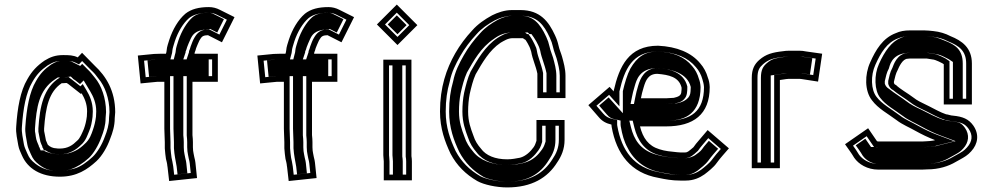

<svg xmlns="http://www.w3.org/2000/svg" viewBox="-20 -750 4345 840"><path d="M190 -116C190 -116.7 189.7 -117 189 -117C186.3 -123.7 183.7 -130 181 -136C177.7 -149.4 176.4 -163.5 173 -177V-188C179.5 -278.9 193.2 -348.1 250 -386H256C261.3 -386 266.3 -386.3 271 -387C271.7 -386.3 272.3 -386 273 -386C274.3 -385.3 276 -384.3 278 -383L334 -339L337 -342C349.6 -320.9 361 -295.7 361 -263C360.3 -255 360 -247.7 360 -241C357.4 -219.9 353.3 -203.4 347 -186C339.9 -169.9 330.1 -143.8 317 -134C298.7 -115.7 277.6 -100 241 -100C234.3 -100 229.7 -100.3 227 -101C212.1 -101 198.1 -107.9 190 -116ZM320 -499C300.8 -508.6 281.3 -509 256 -509C221.9 -509 200 -500.2 175 -485C142.3 -462.6 119.6 -438.9 100 -404C68.6 -351.6 56.2 -276.4 51 -198C48.1 -166.1 56.3 -139.8 60 -114C63 -97 69.9 -84.3 76 -70C101.4 -11.9 158.2 23 242 23C316.1 23 362.2 -8.5 402 -45C427.3 -68.6 449.5 -107.5 462 -143C472.3 -168.7 482 -199.1 482 -233L484 -259C484 -353.2 443.5 -417 394 -463L339 -519ZM241 -75C285.1 -75 314.3 -96.2 333.5 -115.2C356.4 -134.4 363.3 -161.2 369.8 -175.8C378.3 -194.8 382.1 -216.2 385 -239.4V-241C385 -247 385.4 -254.4 386 -262V-263C386 -301.8 372.2 -332 358.4 -354.9L342 -382.3L332 -372.4L292.7 -403.3C287.7 -406.6 283.9 -409.5 279.8 -413.5L267.5 -411.7C264.1 -411.3 260.3 -411 256 -411H242.4C169.8 -367.2 154.1 -282.9 148 -188.9V-173.9C151.1 -161.3 152.4 -147.4 156.7 -129.9C158.5 -122.9 162.1 -116.8 165 -109.7V-105.6L167.7 -103L172.1 -92H179.6C196.2 -79.9 216.5 -75 241 -75ZM325.4 -468.4 339.3 -483 376.6 -445.1C393.3 -429.6 398.4 -423.3 411.3 -405.5C438.4 -373.5 458.8 -319.9 459 -259.9L457 -234V-233C457 -203.6 448.8 -177.4 438.6 -151.8C426.8 -118.4 406 -82.9 385 -63.4C361.8 -42 332 -19.3 303.9 -12.3C285.2 -7.6 266.3 -2 242 -2C191.1 -2 164.1 -12.1 136.2 -32.8C114.6 -50.1 108.9 -57.2 98.9 -79.9C92.3 -95.4 86.9 -106.4 84.7 -117.9C80.3 -147.9 73.5 -168.9 75.9 -196C81.1 -273.9 93.5 -344.6 121.6 -391.4C139.8 -423.7 159.2 -443.8 188.6 -464C211.6 -477.9 226.8 -484 256 -484C281.5 -484 295.8 -483.1 308.8 -476.6ZM400 -241V-240C397.2 -217.6 392.8 -199.3 386 -180.5C380.2 -164.4 373.3 -139.5 349.6 -119.5C330.7 -100.9 298.5 -75 241 -75C212.6 -75 185.4 -82.2 169.7 -92H157.8L151.7 -107.1L150 -108.8V-111.4C147.5 -117.7 144.9 -123.7 142.5 -129.3C136 -143.7 136.2 -162.4 133 -175.1V-188.6C139.5 -280.1 149.8 -355.8 220.8 -403.1L232.7 -411H256C258.7 -411 260.7 -411.2 262.1 -411.4L289.8 -415.3L301.5 -403.6C303.8 -402.3 306.1 -400.8 308.3 -399.4L330.1 -382.2L346 -398.2L374.5 -350.8C388 -328.2 401 -299.4 401 -263V-262.3C400.4 -254.6 400 -247.3 400 -241ZM339.6 -470.6 330.9 -461.5 295 -479.5C287.3 -483.3 281.8 -484 256 -484C235.1 -484 226.2 -481.1 203.7 -467.6C175.2 -447.9 156.1 -428.3 137.6 -395.5C108.8 -347.5 96.2 -274.8 91 -196.8C88.3 -167.8 95.7 -144.9 99.8 -116.5C102.3 -102.9 108.1 -91.7 114.6 -76.5C125 -52.9 131.4 -45.1 152 -28.8C178.5 -9.1 198.2 -2 242 -2C260.3 -2 276.2 -5.1 291.2 -10.1C314.2 -17.8 342.7 -35 368.9 -59C389.3 -78 411.1 -114.8 423.1 -148.7C433.3 -174.3 442 -201.9 442 -233V-233.6L444 -259.6C443.9 -321.5 422.7 -377.3 395.6 -409.3C380.8 -426.8 378.3 -432.8 360.3 -449.5Z M701 -128V-101C702.1 -83.6 704.1 -68.3 706 -55C707.5 -49.9 712 -31.8 712 -25L713 -19L720 42L842 29L835 -38C834.3 -44.7 832.7 -53 830 -63L827 -78C825.3 -86.6 824 -94.3 824 -106V-128C824 -137.3 823.3 -147.7 822 -159V-392H933V-515H831C831.7 -517 832 -518.7 832 -520V-521C834.7 -527 836.7 -533 838 -539L844 -554L852 -572C859.1 -583.4 862.4 -592.4 878 -595C882 -595 886 -595.3 890 -596L951 -565L1006 -675L942 -707C926.7 -715 910.7 -719 894 -719C850.3 -719 816.4 -710.3 791 -690C759.6 -663.1 735.6 -620.7 721 -577C716.8 -562.4 710 -545.8 709 -529C709 -524.1 707.1 -519.6 706 -515H686C674 -515 663.3 -514.7 654 -514L583 -507L595 -385C619 -387.3 642.9 -389.8 667 -392H699V-187C699 -165.5 701 -146.9 701 -128ZM617.4 -412.3 610.3 -484.6 656.1 -489.1C665.6 -489.7 674.5 -490 686 -490H725.5L730.3 -508.9C730.8 -511.2 733.5 -517.6 734.1 -529.1C734.7 -537.9 740.6 -555 744.9 -569.6C758.7 -610.7 781.3 -648.5 806.9 -670.7C826.7 -686.3 853.6 -694 894 -694C906.7 -694 918.2 -691.2 930.6 -684.7L972.5 -663.8L939.9 -598.7L894 -622C889 -621.2 883.6 -620 878 -620H875.9C847.5 -615.3 836.2 -593.9 830.8 -585.2C823.7 -573.9 819 -559.3 814 -546.4C812.5 -539.6 809.8 -532.6 807 -526.3V-522.1L796.3 -490H908V-417H797V-157.5C798.2 -146.9 799 -136.4 799 -128V-106C799 -92.4 800.7 -82.1 802.5 -73.1L805.6 -57.3C808 -48.3 809.7 -40.2 810.1 -35.5L814.5 6.8L742 14.5L737.8 -22.5C735.5 -35.8 732.6 -52.5 730.5 -60.1C728.8 -72.5 726.9 -87.8 726 -101.8V-128C726 -148.7 724 -167.1 724 -187V-417H665.9C649.9 -415.5 631.6 -413.7 617.4 -412.3ZM782 -158.1V-417H893V-490H781.8L791.8 -520.1C792 -520.6 792 -521 792 -521V-524.4C794.7 -530.6 797.2 -537.1 798.7 -543.8L805.3 -560.4L814 -579.9C818.5 -587.1 825.4 -612.1 867.7 -619.2L872.8 -620H878C878.4 -620 878.9 -620 879.7 -620.2L899.4 -623.4L930.4 -607.7L959.7 -666.1L916.7 -687.6C906.2 -693.1 900.1 -694 894 -694C859.4 -694 840.1 -688.5 822.9 -674.9C797.5 -652.8 774.3 -614 760.3 -572.2C755.9 -557.1 749.9 -541.6 749 -528.6C748.7 -520.6 746.2 -513.9 745.5 -511.1L740.2 -490H686C675.5 -490 667.9 -489.8 659.4 -489.2L625.2 -485.8L632.2 -414C641.7 -414.9 653.7 -416 664.1 -417H739V-187C739 -166.5 741 -148 741 -128V-101.5C743.1 -69.4 747.9 -51 752.9 -21.2L756.7 12.7L799.7 8.1L795.1 -36.4C794.5 -42.2 793.2 -48.8 790.4 -59.4L787.3 -74.9C785.5 -83.7 784 -93.1 784 -106V-128C784 -136.8 783.3 -147.2 782 -158.1Z M1224 -128V-101C1225.1 -83.6 1227.1 -68.3 1229 -55C1230.5 -49.9 1235 -31.8 1235 -25L1236 -19L1243 42L1365 29L1358 -38C1357.3 -44.7 1355.7 -53 1353 -63L1350 -78C1348.3 -86.6 1347 -94.3 1347 -106V-128C1347 -137.3 1346.3 -147.7 1345 -159V-392H1456V-515H1354C1354.7 -517 1355 -518.7 1355 -520V-521C1357.7 -527 1359.7 -533 1361 -539L1367 -554L1375 -572C1382.1 -583.4 1385.4 -592.4 1401 -595C1405 -595 1409 -595.3 1413 -596L1474 -565L1529 -675L1465 -707C1449.7 -715 1433.7 -719 1417 -719C1373.3 -719 1339.4 -710.3 1314 -690C1282.6 -663.1 1258.6 -620.7 1244 -577C1239.8 -562.4 1233 -545.8 1232 -529C1232 -524.1 1230.1 -519.6 1229 -515H1209C1197 -515 1186.3 -514.7 1177 -514L1106 -507L1118 -385C1142 -387.3 1165.9 -389.8 1190 -392H1222V-187C1222 -165.5 1224 -146.9 1224 -128ZM1140.4 -412.3 1133.3 -484.6 1179.1 -489.1C1188.6 -489.7 1197.5 -490 1209 -490H1248.5L1253.3 -508.9C1253.8 -511.2 1256.5 -517.6 1257.1 -529.1C1257.7 -537.9 1263.6 -555 1267.9 -569.6C1281.7 -610.7 1304.3 -648.5 1329.9 -670.7C1349.7 -686.3 1376.6 -694 1417 -694C1429.7 -694 1441.2 -691.2 1453.6 -684.7L1495.5 -663.8L1462.9 -598.7L1417 -622C1412 -621.2 1406.6 -620 1401 -620H1398.9C1370.5 -615.3 1359.2 -593.9 1353.8 -585.2C1346.7 -573.9 1342 -559.3 1337 -546.4C1335.5 -539.6 1332.8 -532.6 1330 -526.3V-522.1L1319.3 -490H1431V-417H1320V-157.5C1321.2 -146.9 1322 -136.4 1322 -128V-106C1322 -92.4 1323.7 -82.1 1325.5 -73.1L1328.6 -57.3C1331 -48.3 1332.7 -40.2 1333.1 -35.5L1337.5 6.8L1265 14.5L1260.8 -22.5C1258.5 -35.8 1255.6 -52.5 1253.5 -60.1C1251.8 -72.5 1249.9 -87.8 1249 -101.8V-128C1249 -148.7 1247 -167.1 1247 -187V-417H1188.9C1172.9 -415.5 1154.6 -413.7 1140.4 -412.3ZM1305 -158.1V-417H1416V-490H1304.8L1314.8 -520.1C1315 -520.6 1315 -521 1315 -521V-524.4C1317.7 -530.6 1320.2 -537.1 1321.7 -543.8L1328.3 -560.4L1337 -579.9C1341.5 -587.1 1348.4 -612.1 1390.7 -619.2L1395.8 -620H1401C1401.4 -620 1401.9 -620 1402.7 -620.2L1422.4 -623.4L1453.4 -607.7L1482.7 -666.1L1439.7 -687.6C1429.2 -693.1 1423.1 -694 1417 -694C1382.4 -694 1363.1 -688.5 1345.9 -674.9C1320.5 -652.8 1297.3 -614 1283.3 -572.2C1278.9 -557.1 1272.9 -541.6 1272 -528.6C1271.7 -520.6 1269.2 -513.9 1268.5 -511.1L1263.2 -490H1209C1198.5 -490 1190.9 -489.8 1182.4 -489.2L1148.2 -485.8L1155.2 -414C1164.7 -414.9 1176.7 -416 1187.1 -417H1262V-187C1262 -166.5 1264 -148 1264 -128V-101.5C1266.1 -69.4 1270.9 -51 1275.9 -21.2L1279.7 12.7L1322.7 8.1L1318.1 -36.4C1317.5 -42.2 1316.2 -48.8 1313.4 -59.4L1310.3 -74.9C1308.5 -83.7 1307 -93.1 1307 -106V-128C1307 -136.8 1306.3 -147.2 1305 -158.1Z M1659 -44V39H1782V-44C1782 -52 1781.3 -59.7 1780 -67V-489H1657V-71C1657 -62.1 1659 -51.6 1659 -44ZM1629 -643 1719 -553 1806 -640 1716 -730ZM1757 -44V14H1684V-44C1684 -55.4 1682 -65.4 1682 -71V-464H1755V-64.7C1756.2 -58.3 1757 -51.5 1757 -44ZM1664.4 -643 1716 -694.6 1770.6 -640 1719 -588.4ZM1740 -65.6V-464H1697V-71C1697 -64.2 1699 -54 1699 -44V14H1742V-44C1742 -51.7 1741.2 -58.9 1740 -65.6ZM1676.2 -643 1719 -600.2 1758.8 -640 1716 -682.8Z M2454 -321V-419C2454 -448.5 2445.7 -477.5 2439 -502C2435.1 -516.4 2427 -534 2424 -549C2419.7 -567.6 2415.8 -579.1 2408 -596C2380.5 -655.5 2343.1 -706 2257 -706H2220C2187.3 -706 2156.6 -694.8 2133 -683C2100.8 -665.4 2070.4 -644.8 2046 -617C2018.4 -587.5 1992.1 -552.8 1971.5 -516.5C1932.9 -448.6 1905 -368.4 1905 -262C1905 -187.4 1926.7 -129.7 1951 -78C1979 -25.1 2017.4 12.5 2068 42C2096.7 58.2 2152 70 2199 70C2306.2 70 2376.1 27.8 2418 -40C2436 -66.3 2450 -97.5 2450 -138V-225H2327V-134C2323.4 -124.9 2321.8 -116.1 2315 -106.5C2301.4 -87.2 2280 -66.3 2255 -60C2238.9 -56.8 2219.5 -53 2199 -53C2146.8 -53 2106.1 -69.1 2084 -100C2070 -116 2058.1 -133.9 2051 -157C2039.1 -188.8 2028 -218.4 2028 -262C2028 -288.9 2030.4 -315.8 2035 -339C2041.8 -368.6 2049.3 -399.7 2061 -425C2090.3 -476.3 2121.6 -530.7 2170 -563C2184.3 -571 2201.7 -583 2223 -583H2267C2267.7 -582.3 2268.3 -582 2269 -582C2271.7 -580.7 2274.7 -578.7 2278 -576H2279C2285.9 -566.3 2290.6 -556.7 2296 -546C2300.8 -536.5 2300.4 -532.9 2304 -524C2309.6 -490.1 2324 -463.1 2331 -428V-321ZM2277.4 -608H2223C2191.8 -608 2169.6 -591.4 2157 -584.4C2101.2 -547.2 2068.4 -488.3 2038.8 -436.5C2025.4 -407.4 2017.7 -375.2 2010.6 -344.3C2005.3 -318.1 2003 -290.6 2003 -262C2003 -214.3 2016 -179.2 2027.3 -148.9C2036 -121.6 2049.6 -101.7 2064.4 -84.4C2094.2 -44.3 2142.9 -28 2199 -28C2222.5 -28 2243.7 -32.2 2259.9 -35.5C2294.5 -42.4 2320.4 -70.9 2335.4 -92.1C2347.4 -109 2348.1 -119.3 2352 -129.2V-200H2425V-138C2425 -103.2 2413.3 -77.5 2397 -53.6C2359.6 6.9 2299.5 45 2199 45C2156 45 2102.5 32.7 2080.4 20.3C2033.6 -7 1998.7 -41.6 1973.4 -89.2C1949.6 -139.9 1930 -192.7 1930 -262C1930 -312.4 1936.1 -353.8 1947.3 -392C1955.8 -434.8 1973.2 -468.8 1993.2 -504.2C2012.8 -538.7 2037.6 -571.4 2064.6 -600.2C2086.6 -625.4 2114.3 -644.3 2144.6 -660.8C2166.7 -671.8 2193.1 -681 2220 -681H2257C2330.2 -681 2359.1 -642.2 2385.3 -585.5C2392.5 -569.9 2395.7 -560.3 2399.5 -543.9C2404 -522.7 2411.7 -507.2 2414.9 -495.4C2421.6 -470.7 2429 -443.9 2429 -419V-346L2356 -346V-430.5C2348 -470.4 2333.5 -498.8 2328.7 -528.1C2327 -538.1 2326.2 -541.5 2318.4 -557.2C2313.1 -567.8 2307.7 -578.8 2299.3 -590.5L2291.9 -601H2286.1C2282.1 -603.5 2280.4 -605 2277.4 -608ZM2414 -346V-419C2414 -445.6 2406.3 -473.1 2399.6 -497.8C2396.1 -510.5 2388.3 -526.8 2384.3 -545.7C2380.3 -563.2 2377 -573 2369.6 -589.1C2341.4 -650.2 2310.6 -681 2257 -681H2220C2202.1 -681 2180.2 -674.4 2158.6 -663.8C2128.7 -647.4 2102.9 -629.9 2080.8 -604.7C2053.9 -575.9 2029 -543.1 2009.2 -508.1C1989.2 -472.9 1971.3 -438.2 1962.5 -394.2C1951.1 -355.3 1945 -312.9 1945 -262C1945 -190.7 1965.3 -136.3 1989.2 -85.5C2015.2 -36.6 2049.5 -3.1 2095 23.6C2113.2 33.6 2161.5 45 2199 45C2285.5 45 2341.8 13.9 2380.9 -49.4C2398 -74.3 2410 -100.9 2410 -138V-200H2367V-130.9C2363.3 -121.6 2362.3 -111.6 2351.6 -96.4C2336.9 -75.6 2314.1 -47.8 2269.9 -36.8C2252.5 -32.4 2228.5 -28 2199 -28C2132.9 -28 2077.3 -49.4 2048.1 -88.9C2033.6 -105.7 2019.9 -126.1 2011.9 -151.8C2000.4 -182.4 1988 -216 1988 -262C1988 -290 1990.3 -317.2 1995.4 -342.3C2002.4 -372.9 2010 -404.6 2022.9 -432.7C2052.3 -484.1 2083.3 -541.8 2140.8 -580.1C2151.4 -587.2 2176.7 -608 2223 -608H2289.2L2296.2 -601H2304.9L2315.5 -586.2C2323.7 -574.7 2328.9 -564.1 2334.2 -553.5C2340.8 -540.3 2340.5 -535.9 2343.5 -528.3C2348.9 -496.3 2363.2 -468.7 2371 -429.6V-346Z M2928 -322C2918.6 -322 2904.1 -320 2894 -320H2784C2787.3 -336.4 2790 -349.2 2796 -368C2805.2 -399.3 2816.7 -427 2856 -427C2907.3 -422.7 2948.8 -412.8 2961 -370C2961 -368.7 2961.3 -367.3 2962 -366C2962 -359.3 2961.7 -354 2961 -350C2961 -330 2944.4 -326.1 2928 -322ZM2665 -353V-350L2647 -370L2554 -290L2600 -237C2614.1 -220.2 2631.5 -210.2 2655 -205C2655 -201.7 2655.3 -198.3 2656 -195C2677.1 -75.5 2740.5 6.9 2860 28C2890.7 34.6 2920.3 40 2956 40H2980C3014.7 40 3040.9 27.8 3062 13C3077.7 1.2 3103.1 -19.1 3114 -35C3130.8 -58.5 3150.4 -79.2 3169 -101L3076 -181L3036 -134C3028.2 -124.9 3021.4 -117.1 3014 -106C3009.4 -101.4 2994.3 -89.7 2992 -88C2987.3 -84.9 2983.8 -83 2976 -83H2957C2952.3 -83 2947.7 -83.3 2943 -84C2915.2 -86.8 2889.5 -88.8 2865 -97C2816.6 -111.5 2792.6 -146.7 2780 -197H2894C3013.7 -197 3085 -248.8 3085 -369C3084.3 -385 3081.7 -398.7 3077 -410C3070.7 -433.2 3058.7 -455.4 3044 -472C3004.8 -520.2 2941.3 -546.1 2859 -550C2730.4 -550 2689.1 -459.1 2665 -353ZM2857 -452H2856C2799.4 -452 2781.1 -405.9 2772.1 -375.3C2766 -356.1 2762.8 -341.2 2759.5 -324.9L2753.5 -295H2894C2906.8 -295 2921.5 -297 2928 -297H2931.1C2943.1 -300 2963.3 -301.5 2977.5 -321.7C2983 -329.4 2985.4 -338.5 2986 -348.2C2986.8 -353.7 2987 -359.4 2987 -366V-371.9C2971.2 -434.8 2910 -448.7 2857 -452ZM2858.4 -525C2937 -521.1 2991.1 -497.4 3024.9 -455.8C3037.6 -441.5 3047.5 -423.1 3052.9 -403.4C3055.5 -393.8 3059.3 -383.3 3060 -368.5C3059.6 -263.1 3004.7 -222 2894 -222H2748L2755.7 -190.9C2769.5 -135.8 2799.4 -91 2857.5 -73.2C2887 -63.5 2913.3 -61.8 2940 -59.2C2947.1 -58.2 2951.1 -58 2957 -58H2976C2988.3 -58 3000 -63.3 3005.9 -67.2C3010.4 -70.3 3025.3 -81.9 3033.4 -90.1C3040.5 -100.6 3046.4 -107.7 3055 -117.8L3078.7 -145.7L3133.6 -98.4C3118.9 -81.6 3106.8 -67.9 3093.5 -49.4C3086.2 -38.7 3061.6 -18 3047.3 -7.3C3028.5 5.8 3008.4 15 2980 15H2956C2922.6 15 2896.1 10.2 2864.8 3.5C2753.9 -16.1 2700 -89.8 2680.6 -199.6C2680.1 -202 2680 -203.2 2680 -205V-225.1L2660.4 -229.4C2641.1 -233.7 2629.7 -240.5 2619 -253.2L2589.3 -287.4L2644.8 -335.1L2690 -284.9V-350C2712 -445.8 2745.6 -524.5 2858.4 -525ZM3002 -369.8V-366C3002 -359.5 3001.7 -353.6 3001 -348.8C3000.4 -336.1 2995.2 -324.3 2982.9 -315.1C2964.7 -301.5 2949.5 -300.4 2935.7 -297H2928C2926 -297 2911.1 -295 2894 -295H2738.7L2744.3 -323.1C2747.6 -339.4 2750.6 -353.6 2756.7 -372.7C2764.1 -397.9 2776.7 -452 2856 -452H2858.7C2919.1 -447.5 2987.2 -429.8 3002 -369.8ZM3045 -368.7C3044.3 -383.3 3041.6 -395.6 3037.8 -404.8C3032 -426.1 3021.6 -445.6 3008.6 -460.3C2974.9 -501.8 2926.4 -521.4 2857.5 -525C2801.6 -524.4 2767.4 -501.3 2737.8 -449.8C2724.2 -424.4 2713 -386.2 2705 -351.2V-254.6L2642.7 -323.8L2601.2 -288.1L2635.3 -248.8C2646.2 -235.8 2655.2 -231.5 2668.4 -228.6L2695 -222.6V-205C2695 -202.6 2695.2 -200.7 2695.7 -197.9C2702.5 -159.4 2710.3 -130.7 2726 -102.9C2755.5 -43.9 2808.5 -7.1 2870.9 3.9C2901.5 9.3 2926 15 2956 15H2980C2998.1 15 3013.8 9.1 3031.7 -3.3C3045.4 -13.7 3069.8 -34.1 3077.4 -45C3091.7 -65.2 3106.7 -81.8 3121.8 -99.1L3081.3 -133.9L3071.3 -122.2C3063.3 -112.9 3057.5 -106.3 3050.9 -96.4C3045 -87.5 3026.5 -74.8 3022.7 -72C3016.2 -67.1 2998.3 -58 2976 -58H2957C2949.7 -58 2942.9 -58.5 2935.5 -59.4C2909.5 -62 2879.6 -64 2846.9 -74.7C2780 -95.2 2753.5 -141.2 2740.5 -193.1L2733.3 -222H2894C2945.4 -222 2979.2 -232.2 3003.8 -254.2C3028.2 -275.9 3044.9 -312.1 3045 -368.7Z M3392 -14V-400L3406 -402C3414.2 -403 3422.2 -405 3430 -405H3479C3481 -405 3484 -404.7 3488 -404L3559 -393L3577 -515L3506 -525C3496.7 -527 3487.7 -528 3479 -528H3430C3422 -528 3414 -527.3 3406 -526C3359.5 -520.8 3331.2 -513.2 3302 -488C3281.4 -469.6 3269 -448.5 3269 -409V-14ZM3367 -39H3294V-409C3294 -442.5 3302.3 -454.8 3318.5 -469.2C3342.5 -489.9 3363.6 -496.1 3408.8 -501.2C3415.8 -501.9 3422.9 -503 3430 -503H3479C3486 -503 3493.8 -502.1 3501.6 -500.4L3548.6 -493.8L3537.9 -421.6L3492 -428.7C3487.6 -429.4 3483.6 -430 3479 -430H3430C3417.9 -430 3409.4 -427.6 3402.7 -426.8L3367 -421.7ZM3352 -39V-419.9L3397.6 -426.4C3402 -427 3411.3 -430 3430 -430H3479C3487.5 -430 3493 -429 3498 -428.2L3523.4 -424.3L3533.9 -495.4L3495.1 -500.9C3489.6 -502.1 3483 -503 3479 -503H3430C3425.6 -503 3421.1 -502.6 3416.3 -501.8C3372.7 -494.6 3359.7 -494.9 3334.6 -473.5C3319 -459.5 3309 -445.3 3309 -409V-39Z M4119 -250C4093.9 -258.4 4066.7 -274.1 4045 -285C4027.6 -294.5 4005.1 -303.3 3989 -314L3975 -324C3952.7 -341.3 3918.3 -359.7 3899 -379H3897C3894 -380.5 3892.2 -383.4 3891 -387V-393C3895.7 -411.7 3898.8 -428.6 3907 -443C3913.6 -458.4 3929.1 -493 3951 -493C3955 -493.7 3958.3 -494 3961 -494H4034C4041.2 -492.8 4052.2 -491.4 4059 -490C4066.5 -490 4079 -484.5 4087 -481L4103 -473L4109 -469V-293H4232V-472C4232 -541.4 4188.3 -571.9 4138 -592C4117 -603.2 4091 -611.3 4064 -614L4044 -616C4037.3 -616.7 4030.7 -617 4024 -617H3961C3937.1 -617 3917.1 -613.5 3899 -605C3841.8 -583.6 3811.1 -531.3 3787 -477C3762.8 -424.6 3762.2 -352 3795 -311C3822.6 -274.1 3864.6 -252.8 3903 -224C3927.4 -205 3958.1 -193 3986 -177C4010.7 -163.3 4040.8 -148.3 4071 -137C4068.3 -136.3 4066 -135.7 4064 -135L4048 -133C4042.7 -132.3 4037.7 -132 4033 -132C4027 -131.3 4021 -131 4015 -131H3822C3820.7 -131 3819.3 -131.3 3818 -132H3817L3778 -189L3677 -119C3690.2 -99.2 3705 -81 3717 -60C3736.5 -31.5 3775 -8 3822 -8H4015C4022.3 -8 4030 -8.3 4038 -9C4087 -9 4129.9 -22.7 4162 -42L4180 -52C4199.1 -62.6 4213.9 -70.9 4229 -88C4258.7 -120.2 4265.1 -162.5 4238 -201C4217.3 -229.8 4191.5 -239.8 4150 -244C4140.1 -244 4125.9 -250 4119 -250ZM4015 -33H3822C3783.5 -33 3752.8 -52.7 3738.2 -73.3C3729.8 -87.9 3720.1 -101.4 3711.9 -112.8L3771.6 -154.1L3803.8 -107H3813.9C3816.5 -106.3 3819.2 -106 3822 -106H4015C4021.4 -106 4028.3 -106.4 4034.4 -107C4041.7 -107.1 4045.1 -107.4 4051.1 -108.2L4069.6 -110.5C4072.2 -111.4 4073.6 -111.9 4077.1 -112.7L4154.9 -132.2L4079.8 -160.4C4051.3 -171.1 4021.9 -185.6 3998.3 -198.8C3968.4 -215.9 3939 -227.7 3918.2 -243.9C3876.6 -275 3838.5 -294.7 3814.8 -326.3C3790.1 -357.2 3788.3 -420.1 3809.8 -466.7C3833.6 -520.3 3861 -564.1 3907.8 -581.6C3923.3 -587.4 3937.7 -592 3961 -592H4024C4029.8 -592 4035.7 -591.7 4041.5 -591.1L4061.5 -589.1C4085.8 -586.7 4109.2 -579 4127.4 -569.3C4175.2 -550.2 4207 -528.2 4207 -472V-318H4134V-482.4L4115.6 -494.7L4097.7 -503.6C4089.5 -507.2 4076.4 -513.6 4061.8 -514.9C4052.9 -516.6 4043.1 -517.8 4036.1 -519H3961C3957.1 -519 3951.9 -518.4 3949 -518C3903.1 -514.1 3889.1 -464.7 3884.6 -454.1C3872.7 -432.1 3870.8 -415.3 3866 -396.1V-382.9C3869.3 -373.2 3873.2 -363 3887.1 -356C3907.4 -338.7 3940.3 -319.3 3960.1 -304L3974.8 -293.4C3995.3 -279.8 4016.9 -271.8 4033.4 -262.8C4056.1 -251.5 4084.8 -235.1 4114.9 -225H4118.3C4121.6 -224.4 4136.2 -219.5 4148.5 -219C4186.6 -215.1 4202.3 -207.8 4217.6 -186.5C4237.5 -158.3 4233.8 -130.1 4210.4 -104.7C4197.8 -90.4 4187.3 -84.7 4167.9 -73.9L4149.5 -63.7C4120.5 -46.2 4082.5 -34 4038 -34H4037C4029.4 -33.4 4021.8 -33 4015 -33ZM4035.3 -34H4038C4074.9 -34 4107.4 -43.9 4134.9 -60.4L4153.4 -70.7C4173 -81.5 4181.5 -85.9 4194.2 -100.3C4218 -126.1 4223.1 -160.1 4201.5 -190.8C4185.8 -212.6 4175.7 -215.8 4146.2 -219C4129.2 -220.2 4121 -223.1 4113.9 -225H4109C4074.2 -236.6 4042.8 -254.1 4019.3 -265.8C4003.8 -274.3 3981.8 -282.2 3959.3 -297.2L3944.3 -307.9C3925.5 -322.6 3892.8 -342.2 3872.5 -359C3856 -368.9 3853.5 -376.9 3851 -384.4V-394.9C3855.7 -413.8 3858.1 -431 3868.8 -450.4C3871.9 -457.7 3878 -511.6 3944.6 -517.8C3949.2 -518.4 3954.7 -519 3961 -519H4039.2C4048 -517.5 4053.9 -516.9 4066.7 -514.7C4090.9 -511.9 4102.5 -504.8 4111.1 -501L4130.2 -491.4L4149 -478.9V-318H4192V-472C4192 -533.6 4158.3 -554.2 4116.4 -570.9C4098 -578.3 4079.1 -587.2 4057.7 -589.3L4037.7 -591.3C4033.1 -591.8 4028.5 -592 4024 -592H3961C3942.3 -592 3932.6 -589.5 3921.4 -584.2C3881 -569.1 3850.3 -526.1 3825.5 -470.2C3803.4 -422.2 3805.1 -354.3 3831 -321.9C3855 -289.9 3891.3 -271.8 3934 -239.8C3953.5 -224.6 3981.6 -213.4 4012.8 -195.6C4035.8 -182.8 4064.7 -168.5 4091.6 -158.4L4160.7 -132.5L4085.9 -113.8C4082.3 -112.9 4080.8 -112.3 4077.6 -111.2L4055.8 -108.5C4049.3 -107.7 4045 -107.3 4036.7 -107C4030.6 -106.5 4022.1 -106 4015 -106H3822C3821 -106 3810.9 -106.8 3809.5 -107H3790.6L3765.8 -143.2L3723.9 -114.2C3733.9 -100.2 3744 -87 3754.2 -69.2C3770.3 -46.4 3797.9 -33 3822 -33H4015C4021 -33 4028.6 -33.4 4035.3 -34Z"/></svg>

Font: Tape
Style: Regular
Weight: 500
Foundry: Cannot Into Space Fonts
Version: Version 0.97